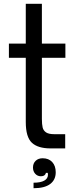

<svg xmlns="http://www.w3.org/2000/svg" viewBox="-20 -783 401 1013"><path d="M247 0Q180 0 148 -30Q116 -60 116 -139V-478H27V-553H116V-763H201V-553H325V-478H201V-156Q201 -127 205 -110.5Q209 -94 223 -84.5Q237 -75 267 -75H324V0ZM157 181Q194 181 213.5 170Q233 159 233 139Q233 133 232 129H222Q221 137 214 142Q207 147 196 147Q178 147 166 134Q154 121 154 101Q154 79 168 65.5Q182 52 205 52Q237 52 255.5 72Q274 92 274 126Q274 166 244.5 188Q215 210 157 210Z"/></svg>

Font: Open Sauce One
Style: Regular
Weight: 400
Designer: Alfredo Marco Pradil
Foundry: Creative Sauce Fz LLC
Version: Version 1.477